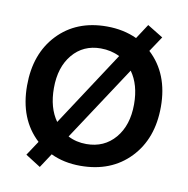

<svg xmlns="http://www.w3.org/2000/svg" viewBox="-87 -831 944 965"><g transform="rotate(10 385.5 -348.5)"><path d="M179 50 102 1 151 -73Q45 -171 45 -342Q45 -505 139.5 -604.5Q234 -704 389 -704Q474 -704 543 -672L592 -747L672 -698L620 -620Q726 -522 726 -353Q726 -190 630.5 -90.5Q535 9 378 9Q294 9 227 -23ZM180 -353Q180 -252 226 -188L475 -568Q431 -590 378 -590Q289 -590 234.5 -525Q180 -460 180 -353ZM389 -104Q480 -104 535.5 -169.5Q591 -235 591 -342Q591 -442 545 -506L295 -126Q337 -104 389 -104Z"/></g></svg>

Font: Cantarell
Style: Bold
Weight: 700
Designer: Dave Crossland, Nikolaus Waxweiler, Florian Fecher, Jacques Le Bailly, Eben Sorkin, Alexei Vanyashin, Alexios Zavras, Em
Version: Version 0.303